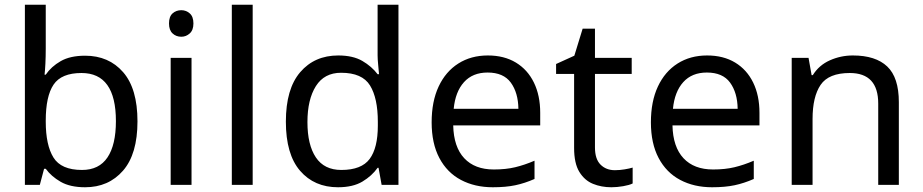

<svg xmlns="http://www.w3.org/2000/svg" viewBox="-20 -780 3893 810"><path d="M173 -575Q173 -541 171.5 -511.5Q170 -482 168 -465H173Q196 -499 236 -522Q276 -545 339 -545Q439 -545 499.5 -475.5Q560 -406 560 -268Q560 -130 499 -60Q438 10 339 10Q276 10 236 -13Q196 -36 173 -68H166L148 0H85V-760H173ZM324 -472Q239 -472 206 -423Q173 -374 173 -271V-267Q173 -168 205.5 -115.5Q238 -63 326 -63Q398 -63 433.5 -116Q469 -169 469 -269Q469 -472 324 -472Z M745 -737Q765 -737 780.5 -723.5Q796 -710 796 -681Q796 -653 780.5 -639Q765 -625 745 -625Q723 -625 708 -639Q693 -653 693 -681Q693 -710 708 -723.5Q723 -737 745 -737ZM788 -536V0H700V-536Z M1046 0H958V-760H1046Z M1406 10Q1306 10 1246 -59.5Q1186 -129 1186 -267Q1186 -405 1246.5 -475.5Q1307 -546 1407 -546Q1469 -546 1508.5 -523Q1548 -500 1573 -467H1579Q1578 -480 1575.5 -505.5Q1573 -531 1573 -546V-760H1661V0H1590L1577 -72H1573Q1549 -38 1509 -14Q1469 10 1406 10ZM1420 -63Q1505 -63 1539.5 -109.5Q1574 -156 1574 -250V-266Q1574 -366 1541 -419.5Q1508 -473 1419 -473Q1348 -473 1312.5 -416.5Q1277 -360 1277 -265Q1277 -169 1312.5 -116Q1348 -63 1420 -63Z M2038 -546Q2107 -546 2156.5 -516Q2206 -486 2232.5 -431.5Q2259 -377 2259 -304V-251H1892Q1894 -160 1938.5 -112.5Q1983 -65 2063 -65Q2114 -65 2153.5 -74.5Q2193 -84 2235 -102V-25Q2194 -7 2154 1.5Q2114 10 2059 10Q1983 10 1924.5 -21Q1866 -52 1833.5 -113.5Q1801 -175 1801 -264Q1801 -352 1830.5 -415Q1860 -478 1913.5 -512Q1967 -546 2038 -546ZM2037 -474Q1974 -474 1937.5 -433.5Q1901 -393 1894 -321H2167Q2166 -389 2135 -431.5Q2104 -474 2037 -474Z M2574 -62Q2594 -62 2615 -65.5Q2636 -69 2649 -73V-6Q2635 1 2609 5.5Q2583 10 2559 10Q2517 10 2481.5 -4.5Q2446 -19 2424 -55Q2402 -91 2402 -156V-468H2326V-510L2403 -545L2438 -659H2490V-536H2645V-468H2490V-158Q2490 -109 2513.5 -85.5Q2537 -62 2574 -62Z M2963 -546Q3032 -546 3081.5 -516Q3131 -486 3157.5 -431.5Q3184 -377 3184 -304V-251H2817Q2819 -160 2863.5 -112.5Q2908 -65 2988 -65Q3039 -65 3078.5 -74.5Q3118 -84 3160 -102V-25Q3119 -7 3079 1.5Q3039 10 2984 10Q2908 10 2849.5 -21Q2791 -52 2758.5 -113.5Q2726 -175 2726 -264Q2726 -352 2755.5 -415Q2785 -478 2838.5 -512Q2892 -546 2963 -546ZM2962 -474Q2899 -474 2862.5 -433.5Q2826 -393 2819 -321H3092Q3091 -389 3060 -431.5Q3029 -474 2962 -474Z M3578 -546Q3674 -546 3723 -499.5Q3772 -453 3772 -349V0H3685V-343Q3685 -472 3565 -472Q3476 -472 3442 -422Q3408 -372 3408 -278V0H3320V-536H3391L3404 -463H3409Q3435 -505 3481 -525.5Q3527 -546 3578 -546Z"/></svg>

Font: Noto Sans Ethiopic
Style: Regular
Weight: 400
Designer: Monotype Design Team
Foundry: Monotype Imaging Inc.
Version: Version 2.102; ttfautohint (v1.8.4.7-5d5b)